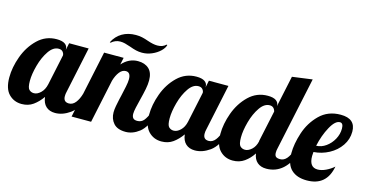

<svg xmlns="http://www.w3.org/2000/svg" viewBox="-87 -1031 2609 1368"><g transform="rotate(15 1217.5 -347.0)"><path d="M25 -33C50.3 -7 82 6 120 6C152.7 6 180.8 -2.5 204.5 -19.5C228.2 -36.5 249.7 -58.7 269 -86C272.3 -56 282.5 -33.2 299.5 -17.5C316.5 -1.8 339 6 367 6C403.7 6 440.2 -6.8 476.5 -32.5C512.8 -58.2 543.3 -107 568 -179H526C518 -151 507.2 -128.3 493.5 -111C479.8 -93.7 463.7 -85 445 -85C417.7 -85 404 -99.3 404 -128C404 -139.3 405.3 -150 408 -160L480 -500H336L325 -447V-454C325 -469.3 318.3 -481.7 305 -491C291.7 -500.3 271.3 -505 244 -505C190 -505 143.5 -486.2 104.5 -448.5C65.5 -410.8 36.2 -364.8 16.5 -310.5C-3.2 -256.2 -13 -204.3 -13 -155C-13 -99.7 -0.3 -59 25 -33ZM234.5 -114.5C218.2 -98.8 201.7 -91 185 -91C171 -91 159.2 -95.7 149.5 -105C139.8 -114.3 135 -135.7 135 -169C135 -202.3 141 -240.8 153 -284.5C165 -328.2 181.7 -365.5 203 -396.5C224.3 -427.5 248.3 -443 275 -443C289 -443 299.3 -438.8 306 -430.5C312.7 -422.2 316 -413.7 316 -405L268 -179C262 -151.7 250.8 -130.2 234.5 -114.5Z M810 -574C824 -570.7 838.7 -569 854 -569C878.7 -569 902.7 -574 926 -584C949.3 -594 969.2 -606.8 985.5 -622.5C1001.8 -638.2 1011.7 -653.7 1015 -669L1009 -670C993.7 -654.7 972.7 -647 946 -647C926 -647 901.7 -652 873 -662C856.3 -668 841 -672.5 827 -675.5C813 -678.5 797.7 -680 781 -680C743 -680 709.7 -671.7 681 -655C652.3 -638.3 630 -614 614 -582L620 -580C639.3 -597.3 661.3 -606 686 -606C698 -606 709.8 -604.5 721.5 -601.5C733.2 -598.5 746.7 -594.3 762 -589C780 -582.3 796 -577.3 810 -574ZM797.5 -26.5C816.5 -4.8 846.3 6 887 6C921.7 6 955.2 -6.5 987.5 -31.5C1019.8 -56.5 1048.3 -105.7 1073 -179H1031C1019 -149 1007 -126.8 995 -112.5C983 -98.2 967 -91 947 -91C932.3 -91 922 -94.7 916 -102C910 -109.3 907 -119.7 907 -133C907 -144.3 909.2 -159.8 913.5 -179.5C917.8 -199.2 922.7 -219.3 928 -240C936.7 -274 943.3 -302.8 948 -326.5C952.7 -350.2 955 -371.7 955 -391C955 -429 945 -457.3 925 -476C905 -494.7 878 -504 844 -504C799.3 -504 760.3 -485.3 727 -448L738 -500H594L488 0H632L700 -321C708 -348.3 718.7 -370.5 732 -387.5C745.3 -404.5 760.7 -413 778 -413C802 -413 814 -396 814 -362C814 -348 811.7 -329.7 807 -307C802.3 -284.3 797.3 -261.3 792 -238C790.7 -233.3 788.2 -222.7 784.5 -206C780.8 -189.3 777.3 -172.2 774 -154.5C770.7 -136.8 769 -121 769 -107C769 -75 778.5 -48.2 797.5 -26.5Z M1056 -33C1081.3 -7 1113 6 1151 6C1183.7 6 1211.8 -2.5 1235.5 -19.5C1259.2 -36.5 1280.7 -58.7 1300 -86C1303.3 -56 1313.5 -33.2 1330.5 -17.5C1347.5 -1.8 1370 6 1398 6C1434.7 6 1471.2 -6.8 1507.5 -32.5C1543.8 -58.2 1574.3 -107 1599 -179H1557C1549 -151 1538.2 -128.3 1524.5 -111C1510.8 -93.7 1494.7 -85 1476 -85C1448.7 -85 1435 -99.3 1435 -128C1435 -139.3 1436.3 -150 1439 -160L1511 -500H1367L1356 -447V-454C1356 -469.3 1349.3 -481.7 1336 -491C1322.7 -500.3 1302.3 -505 1275 -505C1221 -505 1174.5 -486.2 1135.5 -448.5C1096.5 -410.8 1067.2 -364.8 1047.5 -310.5C1027.8 -256.2 1018 -204.3 1018 -155C1018 -99.7 1030.7 -59 1056 -33ZM1265.5 -114.5C1249.2 -98.8 1232.7 -91 1216 -91C1202 -91 1190.2 -95.7 1180.5 -105C1170.8 -114.3 1166 -135.7 1166 -169C1166 -202.3 1172 -240.8 1184 -284.5C1196 -328.2 1212.7 -365.5 1234 -396.5C1255.3 -427.5 1279.3 -443 1306 -443C1320 -443 1330.3 -438.8 1337 -430.5C1343.7 -422.2 1347 -413.7 1347 -405L1299 -179C1293 -151.7 1281.8 -130.2 1265.5 -114.5Z M1582 -33C1607.3 -7 1639 6 1677 6C1709.7 6 1738.2 -2.7 1762.5 -20C1786.8 -37.3 1807.7 -59.3 1825 -86C1829 -58 1839.5 -36.7 1856.5 -22C1873.5 -7.3 1895.7 0 1923 0C2016.3 0 2083.3 -59.7 2124 -179H2082C2074 -152.3 2063.2 -131 2049.5 -115C2035.8 -99 2019.7 -91 2001 -91C1986.3 -91 1975.8 -93.8 1969.5 -99.5C1963.2 -105.2 1960 -114.7 1960 -128C1960 -139.3 1961.3 -150 1964 -160L2079 -700L1931 -680L1882 -450V-454C1882 -469.3 1875.3 -481.7 1862 -491C1848.7 -500.3 1828.3 -505 1801 -505C1747 -505 1700.5 -486.2 1661.5 -448.5C1622.5 -410.8 1593.2 -364.8 1573.5 -310.5C1553.8 -256.2 1544 -204.3 1544 -155C1544 -99.7 1556.7 -59 1582 -33ZM1790.5 -113C1774.2 -98.3 1758 -91 1742 -91C1728 -91 1716.2 -95.7 1706.5 -105C1696.8 -114.3 1692 -135.7 1692 -169C1692 -202.3 1698 -240.8 1710 -284.5C1722 -328.2 1738.7 -365.5 1760 -396.5C1781.3 -427.5 1805.3 -443 1832 -443C1853.3 -443 1867 -431.3 1873 -408L1824 -179V-174C1818 -148 1806.8 -127.7 1790.5 -113Z M2109 -32.5C2136.3 -6.8 2174.3 6 2223 6C2320.3 6 2378 -43.3 2396 -142C2378.7 -126.7 2359.3 -114 2338 -104C2316.7 -94 2296.7 -89 2278 -89C2236.7 -89 2216 -116.7 2216 -172C2216 -177.3 2216.7 -187.3 2218 -202C2258 -204.7 2295.7 -215.5 2331 -234.5C2366.3 -253.5 2394.7 -278.7 2416 -310C2437.3 -341.3 2448 -375.7 2448 -413C2448 -477 2411.3 -509 2338 -509C2275.3 -509 2223.7 -488.8 2183 -448.5C2142.3 -408.2 2113 -360.3 2095 -305C2077 -249.7 2068 -199 2068 -153C2068 -98.3 2081.7 -58.2 2109 -32.5ZM2296.5 -275C2274.2 -259 2250.3 -250.7 2225 -250C2236.3 -302.7 2253.5 -350.2 2276.5 -392.5C2299.5 -434.8 2322.7 -456 2346 -456C2362.7 -456 2371 -442.3 2371 -415C2371 -387.7 2364.2 -361.5 2350.5 -336.5C2336.8 -311.5 2318.8 -291 2296.5 -275Z"/></g></svg>

Font: DonutKreme
Style: Regular
Weight: 400
Designer: Impallari Type
Foundry: Impallari Type
Version: Version 2.100